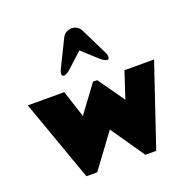

<svg xmlns="http://www.w3.org/2000/svg" viewBox="-169 -1182 1353 1354"><g transform="rotate(-20 507.5 -504.5)"><path d="M33.7 -606.9H307.1L373 -404.8Q409.2 -454.1 448.5 -506.1Q487.8 -558.1 522.9 -606.9H554.2L693.8 -409.2Q709 -457 726.3 -508.1Q743.7 -559.1 758.8 -606.9H981L774.9 3.9H693.8L519 -249L332 3.9H251ZM438.5 -968.8Q448.7 -990.2 468.5 -1001.5Q488.3 -1012.7 508.8 -1012.7Q528.8 -1012.7 547.6 -1002.2Q566.4 -991.7 577.6 -968.8L677.7 -765.1Q682.6 -755.4 683.6 -747.6Q684.6 -739.7 684.6 -733.9Q684.6 -716.8 670.4 -716.8Q650.4 -716.8 618.7 -746.1L507.8 -846.7L397.5 -746.1Q365.2 -716.8 345.7 -716.8Q330.6 -716.8 330.6 -733.9Q330.6 -739.7 332.3 -747.6Q334 -755.4 338.4 -765.1Z"/></g></svg>

Font: Rammetto One
Style: Regular
Weight: 400
Designer: Vernon Adams
Foundry: Vernon Adams
Version: Version 1.100; ttfautohint (v1.8.4.7-5d5b)